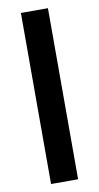

<svg xmlns="http://www.w3.org/2000/svg" viewBox="-86 -790 428 829"><g transform="rotate(-10 127.5 -375.0)"><path d="M187 -750H68.4V0H187Z"/></g></svg>

Font: Roboto Medium
Style: Regular
Weight: 500
Designer: Google
Version: Version 2.137; 2017